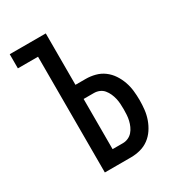

<svg xmlns="http://www.w3.org/2000/svg" viewBox="-178 -838 855 941"><g transform="rotate(-30 250.0 -367.5)"><path d="M137 0V-655H23V-735H227V-444H285Q312 -444 338.5 -437Q365 -430 386.5 -414Q408 -398 423 -375.5Q438 -353 447 -327.5Q456 -302 459 -275.5Q462 -249 462 -222Q462 -195 459 -168.5Q456 -142 447 -116.5Q438 -91 423 -68.5Q408 -46 386.5 -30Q365 -14 338.5 -7Q312 0 285 0ZM227 -80H285Q301 -80 315.5 -86.5Q330 -93 340 -104.5Q350 -116 356.5 -130.5Q363 -145 366.5 -160Q370 -175 371 -191Q372 -207 372 -222Q372 -238 371 -253.5Q370 -269 366.5 -284Q363 -299 356.5 -313.5Q350 -328 340 -340Q330 -352 315.5 -358Q301 -364 285 -364H227Z"/></g></svg>

Font: Iosevka SS04 Medium
Style: Regular
Weight: 500
Monospace: yes
Designer: Belleve Invis
Foundry: Belleve Invis
Version: Version 19.0.0; ttfautohint (v1.8.4)